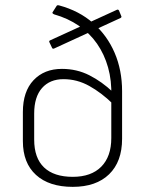

<svg xmlns="http://www.w3.org/2000/svg" viewBox="-20 -715 565 747"><path d="M263 12Q171 12 120 -34.5Q69 -81 69 -166V-279Q69 -359 110.5 -403Q152 -447 221 -447Q279 -447 328 -422Q377 -397 419 -357V-311Q375 -354 327.5 -380.5Q280 -407 227 -407Q174 -407 143.5 -372.5Q113 -338 113 -273V-172Q113 -100 151.5 -63.5Q190 -27 263 -27Q335 -27 374 -66.5Q413 -106 413 -178V-340Q415 -401 400.5 -452.5Q386 -504 357.5 -545Q329 -586 286.5 -615Q244 -644 191 -659Q186 -661 184.5 -663.5Q183 -666 185 -668L199 -690Q201 -694 203.5 -694.5Q206 -695 210 -694Q288 -673 342.5 -625Q397 -577 426 -509.5Q455 -442 455 -360V-175Q455 -86 404.5 -37Q354 12 263 12ZM190 -526Q184 -524 182 -530L172 -551Q170 -556 175 -558L435 -677Q440 -679 443 -674L452 -652Q454 -648 449 -645Z"/></svg>

Font: Sofia Sans ExtraLight
Style: Regular
Weight: 250
Version: Version 4.100-B